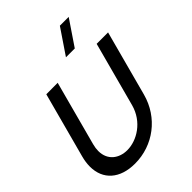

<svg xmlns="http://www.w3.org/2000/svg" viewBox="-274 -1111 1261 1261"><g transform="rotate(-45 357.0 -480.0)"><path d="M479.2 -800 597.6 -975H515.6L397.2 -800ZM224.4 15C393.9 15 541 -95.5 586.4 -265L708.3 -720H602.3L481.9 -270.5C449.3 -149 341.3 -83.5 250.8 -83.5C176.1 -83.5 111.9 -128.1 111.9 -214.4C111.9 -231.4 114.4 -250.2 119.9 -270.5L240.3 -720L134.2 -719.5L12.4 -265C4.4 -235.1 0.5 -207 0.5 -181.1C0.5 -60 84.8 15 224.4 15Z"/></g></svg>

Font: Manrope
Style: SemiBoldItalic
Weight: 600
Italic angle: -15°
Designer: Mikhail Sharanda
Foundry: Mikhail Sharanda
Version: Version 4.502;hotconv 1.0.109;makeotfexe 2.5.65596